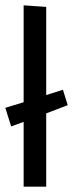

<svg xmlns="http://www.w3.org/2000/svg" viewBox="-30 -715 275 723"><path d="M225 -319 207 -377 144 -357V-689L59 -695V-330L-10 -309L12 -239L59 -256V-12H144V-288Z"/></svg>

Font: Englebert
Style: Regular
Weight: 400
Designer: Astigmatic (AOETI)
Foundry: Astigmatic (AOETI)
Version: Version 1.000